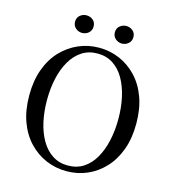

<svg xmlns="http://www.w3.org/2000/svg" viewBox="-132 -1025 1036 1151"><g transform="rotate(15 386.0 -450.0)"><path d="M262 -808Q240 -808 222.5 -823Q205 -838 205 -863Q205 -888 222.5 -902.5Q240 -917 262 -917Q286 -917 303 -902.5Q320 -888 320 -863Q320 -838 303 -823Q286 -808 262 -808ZM510 -808Q487 -808 469.5 -823Q452 -838 452 -863Q452 -888 469.5 -902.5Q487 -917 510 -917Q532 -917 549.5 -902.5Q567 -888 567 -863Q567 -838 549.5 -823Q532 -808 510 -808ZM386 17Q319 17 259 -8.5Q199 -34 152.5 -83Q106 -132 80 -203Q54 -274 54 -366Q54 -456 80 -527.5Q106 -599 152.5 -648Q199 -697 259 -723Q319 -749 386 -749Q454 -749 513.5 -723.5Q573 -698 619.5 -649Q666 -600 692 -529Q718 -458 718 -366Q718 -275 692 -204Q666 -133 619.5 -83.5Q573 -34 513.5 -8.5Q454 17 386 17ZM386 -18Q441 -18 482.5 -45Q524 -72 551.5 -120Q579 -168 593 -231Q607 -294 607 -366Q607 -438 593 -500.5Q579 -563 551.5 -611Q524 -659 482.5 -686Q441 -713 386 -713Q331 -713 289.5 -686Q248 -659 220 -611Q192 -563 178 -500.5Q164 -438 164 -366Q164 -294 178 -231Q192 -168 220 -120Q248 -72 289.5 -45Q331 -18 386 -18Z"/></g></svg>

Font: Noto Serif JP ExtraLight Medium
Style: Regular
Weight: 500
Version: Version 2.003-H1;hotconv 1.1.1;makeotfexe 2.6.0